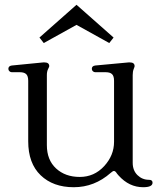

<svg xmlns="http://www.w3.org/2000/svg" viewBox="-20 -772 668 803"><path d="M15 0ZM535 -458V-91Q535 -59 555 -39.5Q575 -20 603 -20Q618 -20 618 -8Q618 11 579 11Q520 11 476 -38Q473 -41 470 -45Q467 -49 465 -52Q461 -57 456.5 -57Q452 -57 443 -49Q375 11 288.5 11Q202 11 150 -39Q98 -89 98 -181V-434Q98 -454 89.5 -462Q81 -470 63 -470H29Q24 -470 19.5 -474Q15 -478 15 -484Q15 -496 29 -498L161 -511Q164 -511 166 -511Q186 -511 186 -495Q186 -493 181 -483Q176 -473 176 -458V-165Q176 -103 214.5 -67.5Q253 -32 313.5 -32Q374 -32 415.5 -77Q457 -122 457 -179V-434Q457 -454 448.5 -462Q440 -470 422 -470H378Q373 -470 368.5 -474Q364 -478 364 -484Q364 -496 378 -498L518 -511Q520 -511 523 -511Q543 -511 543 -495Q543 -493 539 -483Q535 -473 535 -458ZM163 -592 145 -615 300 -752 455 -615 437 -592 300 -668Z"/></svg>

Font: Lustria
Style: Regular
Weight: 400
Designer: Matthew Desmond
Foundry: Matthew Desmond
Version: Version 001.001; ttfautohint (v1.6)